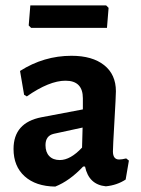

<svg xmlns="http://www.w3.org/2000/svg" viewBox="-20 -680 521 709"><path d="M372 -660 381 -651 375 -577H95L86 -586L92 -660ZM244 -474Q321 -474 364.5 -439.5Q408 -405 408 -343Q408 -326 402.5 -231.5Q397 -137 397 -121Q397 -91 420 -91Q430 -91 446 -95L456 -87L444 -17Q412 4 371 8Q308 2 294 -65H287Q237 -12 184 9Q112 8 71 -29Q30 -66 30 -130Q30 -227 133 -247L286 -276V-317Q286 -382 222 -382Q162 -382 79 -324L69 -330L54 -418Q142 -474 244 -474ZM285 -209 179 -186Q148 -179 148 -144Q148 -118 162 -103.5Q176 -89 201 -89Q240 -89 283 -135Z"/></svg>

Font: Alegreya Sans
Style: Bold
Weight: 700
Designer: Juan Pablo del Peral
Foundry: Huerta Tipografica
Version: Version 2.007